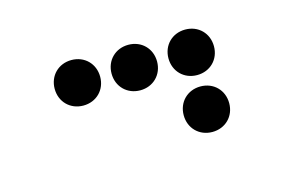

<svg xmlns="http://www.w3.org/2000/svg" viewBox="-41 -363 482 326"><g transform="rotate(-15 200.0 -200.0)"><path d="M100 -210C123 -210 140 -227 140 -250C140 -273 123 -290 100 -290C77 -290 60 -273 60 -250C60 -227 77 -210 100 -210ZM200 -210C223 -210 240 -227 240 -250C240 -273 223 -290 200 -290C177 -290 160 -273 160 -250C160 -227 177 -210 200 -210ZM300 -210C323 -210 340 -227 340 -250C340 -273 323 -290 300 -290C277 -290 260 -273 260 -250C260 -227 277 -210 300 -210ZM300 -110C323 -110 340 -127 340 -150C340 -173 323 -190 300 -190C277 -190 260 -173 260 -150C260 -127 277 -110 300 -110Z"/></g></svg>

Font: TINY 5x3 80
Style: Regular
Weight: 200
Designer: Jack Halten Fahnestock
Foundry: Velvetyne Type Foundry
Version: Version 1.002;hotconv 1.0.109;makeotfexe 2.5.65596